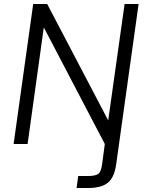

<svg xmlns="http://www.w3.org/2000/svg" viewBox="-20 -720 731 960"><path d="M48 0 146 -700H216L521 -118L603 -700H673L561 101Q552 167 519.5 193.5Q487 220 422 220H363L371 160H419Q458 160 472 149Q486 138 491 98L504 0L199 -583L118 0Z"/></svg>

Font: Host Grotesk Light
Style: Italic
Weight: 300
Italic angle: -8°
Designer: Doğukan Karapınar based on Poppins by Indian Type Foundry, Jonny Pinhorn
Foundry: Element Type
Version: Version 1.001; ttfautohint (v1.8.4.7-5d5b)